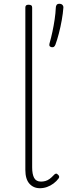

<svg xmlns="http://www.w3.org/2000/svg" viewBox="-20 -978 355 1015"><path d="M191 17Q157 17 135.5 -7Q114 -31 114 -80V-938Q114 -946 118 -949.5Q122 -953 131 -953Q141 -953 145.5 -949.5Q150 -946 150 -938V-93Q150 -57 160.5 -37.5Q171 -18 197 -18Q208 -18 219.5 -21Q231 -24 242 -32Q253 -40 265 -53Q270 -59 275.5 -60Q281 -61 286 -55Q291 -51 292.5 -46Q294 -41 290 -35Q279 -20 263 -8Q247 4 228.5 10.5Q210 17 191 17ZM250 -729Q242 -732 241 -738Q240 -744 243 -753Q250 -777 257 -809.5Q264 -842 269 -876Q274 -910 275 -937Q275 -945 279 -951.5Q283 -958 294 -958Q305 -958 310.5 -951.5Q316 -945 315 -937Q313 -908 306.5 -871.5Q300 -835 291 -800.5Q282 -766 273 -742Q270 -734 265 -730.5Q260 -727 250 -729Z"/></svg>

Font: Playwrite US Modern Thin
Style: Regular
Weight: 250
Designer: Veronika Burian, José Scaglione
Foundry: TypeTogether
Version: Version 1.003